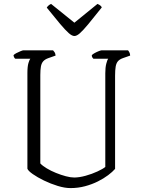

<svg xmlns="http://www.w3.org/2000/svg" viewBox="-20 -961 727 981"><path d="M340 0Q311 0 275 -11Q239 -22 205 -38.5Q171 -55 147.5 -71.5Q124 -88 120 -99V-587Q120 -622 125.5 -639.5Q131 -657 135 -661H58Q55 -663 52.5 -667.5Q50 -672 49 -679Q53 -684 63.5 -689.5Q74 -695 85 -699.5Q96 -704 100 -704H251Q255 -700 259 -694Q263 -688 264 -677L227 -664Q210 -658 201 -648Q192 -638 189 -621Q186 -604 186 -577V-126Q197 -114 218.5 -101Q240 -88 266 -77.5Q292 -67 316.5 -60.5Q341 -54 359 -54Q385 -54 417.5 -63Q450 -72 478 -85Q506 -98 518 -108V-587Q518 -616 523 -635.5Q528 -655 533 -661H457Q454 -664 451.5 -668Q449 -672 449 -679Q453 -684 464 -690Q475 -696 485.5 -700Q496 -704 500 -704H634Q637 -701 641 -693.5Q645 -686 645 -677L608 -664Q591 -658 582.5 -648Q574 -638 571 -620.5Q568 -603 568 -574V-98Q555 -83 532.5 -66Q510 -49 480 -34Q450 -19 414.5 -9.5Q379 0 340 0ZM360 -777Q348 -777 331 -792Q314 -807 287 -839Q260 -871 219 -922Q221 -926 226.5 -931.5Q232 -937 241 -941L360 -845L478 -941Q488 -937 493.5 -932Q499 -927 500 -923Q458 -870 431 -837.5Q404 -805 388 -791Q372 -777 360 -777Z"/></svg>

Font: Texturina Medium 12pt Thin
Style: Regular
Weight: 250
Version: Version 1.002